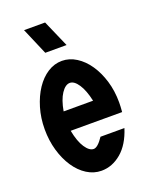

<svg xmlns="http://www.w3.org/2000/svg" viewBox="-122 -684 587 754"><g transform="rotate(-20 171.5 -306.5)"><path d="M171 -454Q202 -454 230.5 -436Q259 -418 280.5 -386.5Q302 -355 314.5 -313.5Q327 -272 327 -224Q327 -215 326.5 -205.5Q326 -196 325 -184H110Q119 -137 136 -111.5Q153 -86 171 -86Q188 -86 212 -122H312Q292 -59 254 -27Q216 5 171 5Q139 5 110.5 -13Q82 -31 61 -62.5Q40 -94 28 -135.5Q16 -177 16 -224Q16 -271 28.5 -313Q41 -355 62 -386.5Q83 -418 111 -436Q139 -454 171 -454ZM233 -265Q223 -311 206 -336.5Q189 -362 171 -362Q152 -362 135 -336.5Q118 -311 110 -265ZM161 -618 210 -506H121L73 -618Z"/></g></svg>

Font: Fundamental  Brigade Condensed
Style: Regular
Weight: 400
Width: 3
Designer: Peter Wiegel, original typeface by Carl Albert Fahrenwaldt 1901
Foundry: Peter Wiegel
Version: Version 0.000 2012 initial release